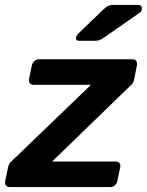

<svg xmlns="http://www.w3.org/2000/svg" viewBox="-40 -761 597 781"><path d="M0 0Q-10 0 -15.5 -7Q-21 -14 -19 -24L-7 -81Q-5 -90 -1.5 -96Q2 -102 8 -106L330 -416H97Q87 -416 81.5 -422.5Q76 -429 78 -440L90 -496Q92 -506 100.5 -513Q109 -520 119 -520H498Q509 -520 514 -513Q519 -506 517 -496L505 -435Q502 -422 490 -412L172 -104H430Q441 -104 446 -97.5Q451 -91 449 -80L437 -24Q435 -14 427 -7Q419 0 409 0ZM282 -595Q266 -595 270 -611Q272 -618 278 -624L381 -723Q393 -734 400.5 -737.5Q408 -741 422 -741H522Q538 -741 537 -724Q536 -715 529 -710L383 -608Q373 -601 365 -598Q357 -595 345 -595Z"/></svg>

Font: Rubik Medium
Style: Italic
Weight: 500
Italic angle: -12°
Designer: Hubert and Fischer
Foundry: Hubert and Fischer
Version: Version 2.300;gftools[0.9.30]